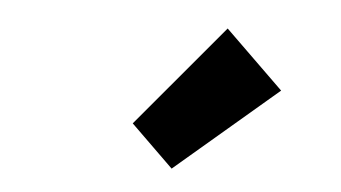

<svg xmlns="http://www.w3.org/2000/svg" viewBox="-33 -1002 704 396"><g transform="rotate(5 318.5 -804.0)"><path d="M334 -655 246 -741 424 -953 545 -835Z"/></g></svg>

Font: Noto Sans HK Thin Black
Style: Regular
Weight: 900
Version: Version 2.004-H2;hotconv 1.0.118;makeotfexe 2.5.65603